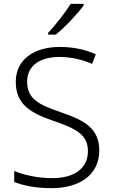

<svg xmlns="http://www.w3.org/2000/svg" viewBox="-20 -968 586 998"><path d="M415 -940V-948H347C321 -904 267 -836 230 -797V-788H270C320 -828 385 -899 415 -940ZM496 -186C496 -301 419 -343 292 -386C183 -424 121 -453 121 -544C121 -628 190 -672 288 -672C345 -672 403 -660 459 -636L478 -686C422 -711 360 -724 290 -724C159 -724 62 -660 62 -543C62 -428 135 -382 254 -341C380 -298 437 -267 437 -182C437 -89 361 -42 252 -42C173 -42 104 -59 54 -79V-22C100 -4 163 10 249 10C392 10 496 -58 496 -186Z"/></svg>

Font: Noto Sans Khmer UI Light
Style: Regular
Weight: 300
Designer: Danh Hong and the Monotype Design Team
Foundry: Monotype Imaging Inc.
Version: Version 2.002